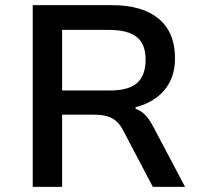

<svg xmlns="http://www.w3.org/2000/svg" viewBox="-20 -725 788 745"><path d="M107 0V-705H414Q532 -705 595.5 -652.5Q659 -600 659 -499Q659 -446 639 -407.5Q619 -369 584.5 -344.5Q550 -320 506 -309V-303L511 -301Q529 -294 544 -278.5Q559 -263 576 -231L698 0H573L460 -215Q447 -241 431 -255Q415 -269 393.5 -274.5Q372 -280 342 -280H221V0ZM221 -374H407Q480 -374 512.5 -403.5Q545 -433 545 -494Q545 -554 510.5 -581.5Q476 -609 402 -609H221Z"/></svg>

Font: Nunito Sans 6pt SemiBold
Style: Regular
Weight: 600
Version: Version 3.101;gftools[0.9.27]